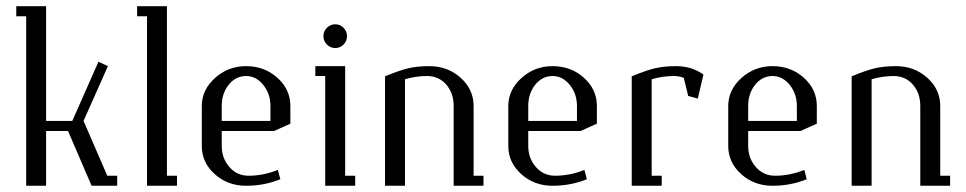

<svg xmlns="http://www.w3.org/2000/svg" viewBox="-20 -596 3100 616"><path d="M32.2 -543.9V-576.2H127.9V-208H211.9L295.9 -397.9L326.2 -383.8L248 -208L324.2 -32.2H356V0H273.9L198.2 -175.8H127.9V0H64V-543.9Z M419.9 -543.9V-576.2H515.6V-32.2H547.9V0H451.7V-543.9Z M627.4 -127.9V-255.9Q627.4 -307.6 669.7 -345.7Q711.9 -383.8 769.5 -383.8Q828.6 -383.8 870.1 -346.4Q911.6 -309.1 911.6 -255.9V-199.2L859.4 -175.8H691.4V-127.9Q691.4 -88.4 715.8 -60.3Q740.2 -32.2 777.8 -32.2Q824.7 -32.2 871.6 -50.8L879.4 -21Q828.1 0 769.5 0Q710.4 0 668.9 -37.4Q627.4 -74.7 627.4 -127.9ZM691.4 -208H847.7V-255.9Q847.7 -294.9 824.7 -323.5Q801.8 -352.1 769.5 -352.1Q736.3 -352.1 713.9 -324.2Q691.4 -296.4 691.4 -255.9Z M991.7 -352.1V-383.8H1087.4V-32.2H1119.6V0H1023.4V-352.1ZM1028.8 -453.1Q1017.6 -464.4 1017.6 -480Q1017.6 -495.6 1028.8 -506.8Q1040 -518.1 1055.7 -518.1Q1071.3 -518.1 1082.3 -506.8Q1093.3 -495.6 1093.3 -480Q1093.3 -464.4 1082.3 -453.1Q1071.3 -441.9 1055.7 -441.9Q1040 -441.9 1028.8 -453.1Z M1215.3 0V-351.1Q1259.8 -369.6 1288.8 -376.7Q1317.9 -383.8 1357.4 -383.8Q1416.5 -383.8 1458 -346.4Q1499.5 -309.1 1499.5 -255.9V-32.2H1531.2V0H1435.5V-255.9Q1435.5 -297.4 1411.6 -324.7Q1387.7 -352.1 1349.6 -352.1Q1315.4 -352.1 1279.3 -341.8V0Z M1610.8 -127.9V-255.9Q1610.8 -307.6 1653.1 -345.7Q1695.3 -383.8 1752.9 -383.8Q1812 -383.8 1853.5 -346.4Q1895 -309.1 1895 -255.9V-199.2L1842.8 -175.8H1674.8V-127.9Q1674.8 -88.4 1699.2 -60.3Q1723.6 -32.2 1761.2 -32.2Q1808.1 -32.2 1855 -50.8L1862.8 -21Q1811.5 0 1752.9 0Q1693.8 0 1652.3 -37.4Q1610.8 -74.7 1610.8 -127.9ZM1674.8 -208H1831.1V-255.9Q1831.1 -294.9 1808.1 -323.5Q1785.2 -352.1 1752.9 -352.1Q1719.7 -352.1 1697.3 -324.2Q1674.8 -296.4 1674.8 -255.9Z M2006.8 0V-351.1Q2051.3 -369.6 2080.3 -376.7Q2109.4 -383.8 2148.9 -383.8Q2199.2 -383.8 2236.8 -356.9L2218.8 -279.8L2188 -288.1L2173.8 -346.2Q2159.2 -352.1 2141.1 -352.1Q2106.9 -352.1 2070.8 -341.8V-32.2H2103V0Z M2316.4 -127.9V-255.9Q2316.4 -307.6 2358.6 -345.7Q2400.9 -383.8 2458.5 -383.8Q2517.6 -383.8 2559.1 -346.4Q2600.6 -309.1 2600.6 -255.9V-199.2L2548.3 -175.8H2380.4V-127.9Q2380.4 -88.4 2404.8 -60.3Q2429.2 -32.2 2466.8 -32.2Q2513.7 -32.2 2560.5 -50.8L2568.4 -21Q2517.1 0 2458.5 0Q2399.4 0 2357.9 -37.4Q2316.4 -74.7 2316.4 -127.9ZM2380.4 -208H2536.6V-255.9Q2536.6 -294.9 2513.7 -323.5Q2490.7 -352.1 2458.5 -352.1Q2425.3 -352.1 2402.8 -324.2Q2380.4 -296.4 2380.4 -255.9Z M2712.4 0V-351.1Q2756.8 -369.6 2785.9 -376.7Q2814.9 -383.8 2854.5 -383.8Q2913.6 -383.8 2955.1 -346.4Q2996.6 -309.1 2996.6 -255.9V-32.2H3028.3V0H2932.6V-255.9Q2932.6 -297.4 2908.7 -324.7Q2884.8 -352.1 2846.7 -352.1Q2812.5 -352.1 2776.4 -341.8V0Z"/></svg>

Font: Gawaa
Style: Regular
Weight: 400
Designer: T. Christopher White
Version: Version 1.0